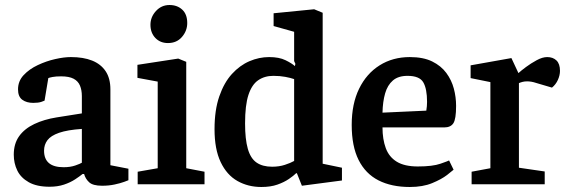

<svg xmlns="http://www.w3.org/2000/svg" viewBox="-20 -736 2263 767"><path d="M178 10Q127 10 95 -8Q63 -26 49 -55Q35 -84 35 -118Q35 -162 56.5 -192Q78 -222 117 -240.5Q156 -259 206 -267L307 -283V-352Q307 -376 299.5 -394Q292 -412 274 -421.5Q256 -431 224 -431Q203 -431 190 -428.5Q177 -426 173 -424L158 -334Q157 -333 145 -329Q133 -325 113 -325Q86 -325 69 -337.5Q52 -350 52 -379Q52 -412 74.5 -436Q97 -460 131 -476Q165 -492 200.5 -500Q236 -508 263 -508Q313 -508 348 -494Q383 -480 402 -451.5Q421 -423 421 -379V-76L493 -62V-16Q491 -15 476 -9.5Q461 -4 438 1Q415 6 388 6Q351 6 336 -8Q321 -22 316 -41H310Q299 -32 280 -19.5Q261 -7 235.5 1.5Q210 10 178 10ZM234 -68Q261 -68 281 -75Q301 -82 307 -86V-221Q249 -217 216 -205.5Q183 -194 169.5 -176Q156 -158 156 -134Q156 -68 234 -68Z M530 0V-50L610 -64V-410L529 -425V-477L692 -502L724 -489V-64L797 -50V0ZM651 -564Q620 -564 600.5 -584.5Q581 -605 581 -637Q581 -668 603 -692Q625 -716 657 -716Q688 -716 708 -697.5Q728 -679 728 -644Q728 -613 707 -588.5Q686 -564 651 -564Z M1024 11Q971 11 928.5 -13Q886 -37 861.5 -88.5Q837 -140 837 -220Q837 -296 856 -351Q875 -406 906.5 -440.5Q938 -475 976.5 -491.5Q1015 -508 1055 -508Q1095 -508 1120.5 -495.5Q1146 -483 1158 -472L1160 -481L1155 -492V-609L1073 -632V-683L1235 -699L1269 -685V-82L1346 -66V-15L1186 6L1166 -44H1163Q1153 -34 1134 -21Q1115 -8 1088 1.5Q1061 11 1024 11ZM1067 -70Q1095 -70 1118 -77.5Q1141 -85 1155 -93V-420Q1141 -425 1119.5 -429Q1098 -433 1072 -433Q1037 -433 1011.5 -415.5Q986 -398 972.5 -357Q959 -316 959 -243Q959 -180 970 -141.5Q981 -103 1005 -86.5Q1029 -70 1067 -70Z M1617 11Q1544 11 1492 -15.5Q1440 -42 1412.5 -97Q1385 -152 1385 -237Q1385 -321 1414.5 -381.5Q1444 -442 1496.5 -475Q1549 -508 1617 -508Q1671 -508 1706.5 -490.5Q1742 -473 1763 -444.5Q1784 -416 1793 -382Q1802 -348 1802 -313Q1802 -260 1791 -243.5Q1780 -227 1755 -227H1508Q1508 -180 1521 -144.5Q1534 -109 1565 -90Q1596 -71 1649 -71Q1708 -71 1739.5 -82Q1771 -93 1774 -95L1792 -58Q1788 -54 1766 -37Q1744 -20 1706.5 -4.5Q1669 11 1617 11ZM1508 -286 1683 -294Q1686 -312 1686 -329Q1686 -381 1671 -407Q1656 -433 1608 -433Q1571 -433 1549.5 -414.5Q1528 -396 1518.5 -363Q1509 -330 1508 -286Z M1864 0V-50L1939 -64V-408L1860 -424V-475L2023 -504L2051 -444Q2062 -454 2081.5 -468.5Q2101 -483 2124 -495.5Q2147 -508 2166 -508Q2189 -508 2203 -494.5Q2217 -481 2217 -453Q2217 -435 2208.5 -416.5Q2200 -398 2185 -386L2124 -404Q2112 -408 2103 -409.5Q2094 -411 2086 -411Q2076 -411 2068 -409Q2060 -407 2053 -404V-66L2156 -51V0Z"/></svg>

Font: Faustina Light SemiBold
Style: Regular
Weight: 600
Version: Version 1.200